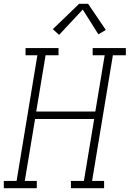

<svg xmlns="http://www.w3.org/2000/svg" viewBox="-35 -987 680 1007"><path d="M-15 0V-38H52L161 -697H99V-735H272V-697H204L155 -402H465L514 -697H451V-735H625V-697H557L448 -38H511V0H337V-38H405L459 -363H149L95 -38H158V0ZM275 -804 242 -834 380 -967H427L520 -830L481 -807L399 -937Z"/></svg>

Font: Iosevka Slab XLtExObl
Style: Regular
Weight: 200
Width: 7
Italic angle: -9°
Monospace: yes
Designer: Belleve Invis
Foundry: Belleve Invis
Version: Version 11.1.1; ttfautohint (v1.8.3)